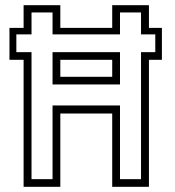

<svg xmlns="http://www.w3.org/2000/svg" viewBox="-20 -720 675 740"><path d="M71 0V-489.5H16.5V-612.5H71V-700H212.5V-612.5H412.5V-700H554V-612.5H604V-489.5H554V0H412.5V-282.5H212.5V0ZM101.5 -29.5H182.5V-313.5H442.5V-29.5H523.5V-519H578.5V-587.5H523.5V-672H442.5V-587.5H182.5V-672H101.5V-587.5H43V-519H101.5ZM182.5 -394.5V-519H442.5V-394.5ZM212.5 -424H412.5V-489.5H212.5Z"/></svg>

Font: Tourney Thin Light
Style: Regular
Weight: 300
Version: Version 1.015